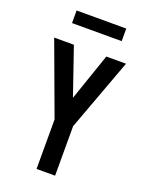

<svg xmlns="http://www.w3.org/2000/svg" viewBox="-168 -1006 837 1090"><g transform="rotate(20 250.0 -461.5)"><path d="M194 0V-299L33 -735H152L250 -450L348 -735H467L306 -299V0ZM100 -847V-923H400V-847Z"/></g></svg>

Font: Iosevka Term
Style: Bold
Weight: 700
Monospace: yes
Designer: Belleve Invis
Foundry: Belleve Invis
Version: Version 30.0.1